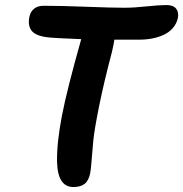

<svg xmlns="http://www.w3.org/2000/svg" viewBox="-20 -731 729 764"><path d="M272 13.2Q209.5 13.2 207 -86.9Q205.6 -162.1 226.1 -268.8Q246.6 -375.5 303.2 -575.2Q297.9 -575.7 253.7 -577.4Q209.5 -579.1 185.1 -581.1Q155.3 -583 136 -589.6Q116.7 -596.2 107.4 -606.9Q98.1 -617.7 95.7 -632.3Q93.3 -647 97.2 -665Q101.1 -684.1 115.2 -696Q129.4 -708 153.8 -708Q223.1 -708 323.5 -704.1Q423.8 -700.2 475.1 -700.2Q513.2 -700.2 563.5 -705.6Q613.8 -710.9 642.1 -710.9Q669.4 -710.9 680.7 -696.8Q691.9 -682.6 688 -660.2Q683.1 -637.2 668.2 -619.9Q653.3 -602.5 631.6 -592.5Q609.9 -582.5 585.7 -577.9Q561.5 -573.2 535.2 -573.2H435.1Q433.6 -561 425.8 -525.9Q393.6 -403.8 374.5 -309.3Q355.5 -214.8 351.3 -171.9Q347.2 -128.9 344.5 -92.8Q341.8 -56.6 338.9 -42Q333 -12.2 316.9 0.5Q300.8 13.2 272 13.2Z"/></svg>

Font: Shantell Sans Normal
Style: Italic
Weight: 600
Italic angle: -11.31°
Designer: Stephen Nixon, Anya Danilova, Shantell Martin
Foundry: Arrow Type
Version: Version 1.006;[559af2be0]